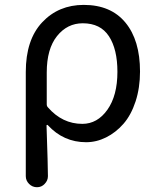

<svg xmlns="http://www.w3.org/2000/svg" viewBox="-20 -575 652 796"><path d="M86.9 155.3V-276.4Q86.9 -410.2 154.8 -482.4Q222.7 -554.7 327.1 -554.7Q439.5 -554.7 500 -481.4Q560.5 -408.2 560.5 -278.3Q560.5 -210.9 542 -154.3Q523.4 -97.7 491.7 -61.5Q460 -25.4 419.9 -5.4Q379.9 14.6 336.9 14.6Q243.2 14.6 177.7 -56.6Q176.8 -57.6 174.8 -57.1Q172.9 -56.6 172.9 -54.7Q178.7 115.2 178.7 155.3Q178.7 173.8 165 187.5Q152.3 201.2 133.3 201.2Q114.3 201.2 100.6 187.5Q86.9 173.8 86.9 155.3ZM321.3 -61.5Q383.8 -61.5 425.3 -120.1Q466.8 -178.7 466.8 -277.3Q466.8 -371.1 431.6 -424.8Q396.5 -478.5 323.2 -478.5Q258.8 -478.5 216.3 -425.3Q173.8 -372.1 173.8 -274.4V-142.6Q173.8 -134.8 178.7 -129.9Q238.3 -61.5 321.3 -61.5Z"/></svg>

Font: Gen Jyuu Gothic P Regular
Style: Regular
Weight: 400
Designer: [Source Han Sans]
Ryoko NISHIZUKA  (kana & ideographs); Paul D. Hunt (Latin, Greek & Cyrillic); Wenlong ZHANG  (bopomofo
Version: Version 1.002.20150607